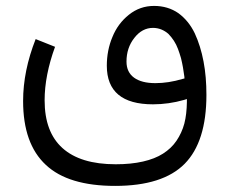

<svg xmlns="http://www.w3.org/2000/svg" viewBox="-20 -387 764 639"><path d="M593.5 -132.5 594 -125.9 587.9 -124.4C556.2 -114.9 525.9 -110.3 497.2 -110.3C466.5 -110.3 442.8 -116.4 426.2 -128.5C409.6 -140.6 401 -158.2 401 -181.9C401 -212.6 409.6 -238.8 427.2 -261C444.3 -283.1 465 -294.2 489.2 -294.2C499.2 -294.2 508.8 -292.2 517.4 -288.7C525.9 -285.1 534 -280.1 540.6 -274.1C547.1 -267.5 553.1 -259.9 558.7 -251.4C564.2 -242.8 568.8 -233.8 572.3 -224.2C575.8 -214.6 579.3 -204.5 582.4 -193.5C584.9 -182.4 587.4 -172.3 588.9 -162.7C590.4 -153.1 591.9 -143.1 593.5 -132.5ZM163.2 -231.2 98.7 -256.9C71 -186.9 56.9 -117.9 56.9 -50.9C56.9 44.3 82.1 114.9 132.5 161.7C182.4 208.6 259.4 231.7 363.2 231.7C469 231.7 546.1 207.1 594.5 158.2C642.8 109.3 667 32.7 667 -71C667 -110.8 664 -148.1 657.4 -182.4C650.9 -216.6 641.3 -247.9 628.2 -276.1C614.6 -304.3 596.5 -326.4 573.8 -343.1C550.6 -359.2 523.4 -367.3 492.7 -367.3C461.5 -367.3 433.8 -357.7 409.1 -338C384.4 -318.4 366.2 -293.7 354.2 -264C341.6 -234.3 335.5 -202 335.5 -168.3C335.5 -82.6 386.9 -39.8 489.2 -39.8C523.9 -39.8 558.7 -44.8 592.4 -54.4L602 -57.4V-47.4C601.5 -20.7 599 3 593.5 24.2C587.9 45.3 578.8 64.5 567.3 81.6C555.7 98.7 540.6 112.8 522.4 124.4C504.3 136 482.1 144.6 455.9 150.6C429.2 156.7 399 159.7 365.2 159.7C286.6 159.7 227.7 141.6 187.9 105.8C148.1 70 128.5 17.1 128.5 -53.4C128.5 -108.3 140.1 -167.8 163.2 -231.2Z"/></svg>

Font: Vazir FD Light
Style: Regular
Weight: 300
Foundry: DejaVu fonts team - Redesigned by Saber Rastikerdar
Version: Version 21.10;October 20, 2019;FontCreator 12.0.0.2547 64-bi